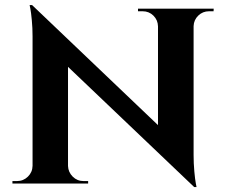

<svg xmlns="http://www.w3.org/2000/svg" viewBox="-20 -735 905 769"><path d="M532.7 -700.2H835.9L835.4 -689.9H817.4Q792 -689.9 774.2 -672.6Q756.3 -655.3 755.4 -630.4V-113.8Q755.4 -80.6 758.3 -48.6Q761.2 -16.6 764.2 -1L767.1 14.2H757.8L252.4 -467.3V-70.3Q253.4 -45.4 271.2 -27.6Q289.1 -9.8 314.5 -9.8H333V0H29.8V-9.8H48.3Q73.7 -9.8 91.8 -27.6Q109.9 -45.4 110.4 -70.8V-589.8Q110.4 -623 107.4 -654.3Q104.5 -685.5 101.6 -700.2L98.6 -714.8H108.4L612.8 -233.9V-629.4Q612.3 -654.8 594.5 -672.4Q576.7 -689.9 551.3 -689.9H532.7Z"/></svg>

Font: Cinzel Bold
Style: Regular
Weight: 700
Designer: Natanael Gama
Version: Version 1.001;PS 001.001;hotconv 1.0.56;makeotf.lib2.0.21325